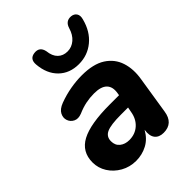

<svg xmlns="http://www.w3.org/2000/svg" viewBox="-218 -870 993 993"><g transform="rotate(-45 278.5 -373.0)"><path d="M189 11Q143 11 105 -10.5Q67 -32 45 -67Q23 -102 23 -143Q23 -221 89.5 -256.5Q156 -292 298 -292H366L368 -305Q375 -346 353.5 -368Q332 -390 281 -390Q250 -390 220.5 -384Q191 -378 159 -364Q131 -353 111 -363Q91 -373 84 -393.5Q77 -414 88 -435.5Q99 -457 133 -470Q176 -486 219 -493.5Q262 -501 302 -501Q386 -501 434 -470Q482 -439 499 -386.5Q516 -334 505 -269L473 -66Q462 9 392 9Q359 9 343 -11.5Q327 -32 333 -72Q309 -29 271 -9Q233 11 189 11ZM240 -90Q283 -90 312.5 -116.5Q342 -143 349 -188L354 -214H301Q228 -214 198 -200.5Q168 -187 168 -153Q168 -123 188.5 -106.5Q209 -90 240 -90ZM333 -552Q266 -552 223.5 -593.5Q181 -635 175 -707Q171 -751 211 -756Q252 -761 261 -719Q265 -680 285.5 -660Q306 -640 338 -640Q369 -640 393.5 -661Q418 -682 429 -720Q441 -759 479 -756Q499 -754 508.5 -739.5Q518 -725 511 -701Q493 -631 445 -591.5Q397 -552 333 -552Z"/></g></svg>

Font: Nunito ExtraBold
Style: Italic
Weight: 800
Italic angle: -9°
Designer: Vernon Adams
Foundry: Vernon Adams
Version: Version 3.601; ttfautohint (v1.8.2.53-6de2)